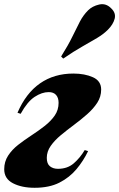

<svg xmlns="http://www.w3.org/2000/svg" viewBox="-44 -877 566 911"><path d="M231 -76Q276 -76 306 -102Q336 -128 358 -165L374 -160Q352 -114 319 -74.5Q286 -35 238 -10.5Q190 14 120 14Q59 14 17.5 -7.5Q-24 -29 -24 -74Q-24 -110 -5.5 -138.5Q13 -167 42.5 -190Q72 -213 105 -234.5Q138 -256 167.5 -279Q197 -302 215.5 -328.5Q234 -355 234 -389Q234 -413 222 -426.5Q210 -440 187 -440Q155 -440 120.5 -417.5Q86 -395 54 -337L39 -342Q79 -435 146 -481.5Q213 -528 304 -528Q358 -528 397 -510.5Q436 -493 436 -452Q436 -418 417.5 -389.5Q399 -361 369.5 -335Q340 -309 307 -284.5Q274 -260 244.5 -235.5Q215 -211 196.5 -184.5Q178 -158 178 -128Q178 -100 193 -88Q208 -76 231 -76ZM246 -609Q280 -663 299.5 -703.5Q319 -744 335 -774.5Q351 -805 374 -828Q394 -848 426.5 -855.5Q459 -863 484 -837Q507 -815 500 -788Q493 -761 468 -736Q447 -715 417 -697Q387 -679 347 -656.5Q307 -634 256 -599Z"/></svg>

Font: Playfair Display Black
Style: Italic
Weight: 900
Italic angle: -14°
Designer: Claus Eggers Sørensen
Foundry: Claus Eggers Sørensen
Version: Version 1.203